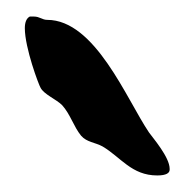

<svg xmlns="http://www.w3.org/2000/svg" viewBox="-20 -648 235 232"><path d="M37 -624C31 -624 28 -628 21 -628H16C12 -626 10 -621 10 -614C10 -590 27 -545 29 -542C33 -534 48 -528 55 -521C65 -510 69 -495 78 -484C85 -476 95 -476 104 -471C126 -458 139 -436 170 -436C181 -436 185 -439 185 -443V-444C185 -458 165 -481 160 -488C133 -528 95 -624 37 -624Z"/></svg>

Font: Ancial
Style: Regular
Weight: 400
Designer: Daytona Mess (Anne-Dauphine Borione)
Foundry: Daytona Mess (Anne-Dauphine Borione)
Version: Version 1.000;Glyphs 3.2 (3192)